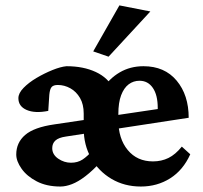

<svg xmlns="http://www.w3.org/2000/svg" viewBox="-20 -681 749 709"><path d="M203.1 7.8Q152.3 7.8 115.7 -11.2Q79.1 -30.3 59.6 -58.1Q40 -85.9 40 -110.4Q40 -154.3 72.8 -182.6Q105.5 -210.9 180.7 -221.7L582 -281.2L562.5 -249V-282.2Q562.5 -330.1 544.4 -356.4Q526.4 -382.8 495.1 -382.8Q472.7 -382.8 455.1 -369.6Q437.5 -356.4 427.2 -329.1Q417 -301.8 417 -259.8V-237.3Q417 -168.9 451.7 -127Q486.3 -85 544.9 -85Q576.2 -85 602.1 -97.7Q627.9 -110.4 651.4 -139.6L682.6 -111.3Q656.2 -52.7 608.4 -22.5Q560.5 7.8 500 7.8Q439.5 7.8 391.6 -20.5Q343.8 -48.8 316.4 -97.2Q289.1 -145.5 289.1 -206.1V-261.7Q289.1 -295.9 275.4 -319.3Q261.7 -342.8 239.7 -355Q217.8 -367.2 193.4 -367.2Q177.7 -367.2 170.9 -359.9Q164.1 -352.5 162.1 -331.1L158.2 -271.5Q109.4 -261.7 78.6 -274.9Q47.9 -288.1 47.9 -318.4Q47.9 -336.9 66.9 -356.4Q85.9 -376 114.7 -393.1Q143.6 -410.2 173.8 -422.4Q204.1 -434.6 225.6 -436.5Q288.1 -436.5 334 -415Q379.9 -393.6 401.4 -350.6H357.4Q382.8 -390.6 421.9 -413.6Q460.9 -436.5 509.8 -436.5Q587.9 -436.5 632.3 -383.3Q676.8 -330.1 676.8 -246.1L223.6 -176.8Q196.3 -172.9 184.6 -162.1Q172.9 -151.4 172.9 -133.8Q172.9 -110.4 194.8 -95.2Q216.8 -80.1 242.2 -80.1Q266.6 -80.1 284.7 -91.8Q302.7 -103.5 324.2 -127.9L354.5 -85.9Q322.3 -50.8 295.4 -30.3Q268.6 -9.8 245.6 -1Q222.7 7.8 203.1 7.8ZM380.9 -471.7 324.2 -491.2 420.9 -661.1 535.2 -638.7Z"/></svg>

Font: Crimson Pro
Style: Bold
Weight: 700
Designer: Jacques Le Bailly
Foundry: Baron von Fonthausen
Version: Version 1.003